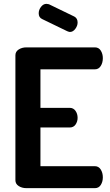

<svg xmlns="http://www.w3.org/2000/svg" viewBox="-20 -977 569 997"><path d="M190 -617V-417H342Q361 -417 372 -401.5Q383 -386 383 -365Q383 -346 372.5 -330.5Q362 -315 342 -315H190V-114H473Q492 -114 503 -97Q514 -80 514 -56Q514 -34 503.5 -17Q493 0 473 0H117Q94 0 77 -11Q60 -22 60 -41V-690Q60 -709 77 -720Q94 -731 117 -731H473Q493 -731 503.5 -714Q514 -697 514 -675Q514 -651 503 -634Q492 -617 473 -617ZM329 -815 199 -878Q181 -886 181 -908Q181 -926 193 -941.5Q205 -957 221 -957Q224 -957 234 -955L366 -891Q383 -882 383 -860Q383 -843 371 -827Q359 -811 343 -811Q339 -811 329 -815Z"/></svg>

Font: Dosis
Style: Bold
Weight: 700
Designer: Edgar Tolentino, Pablo Impallari, Igino Marini
Foundry: Edgar Tolentino, Pablo Impallari, Igino Marini
Version: Version 1.007